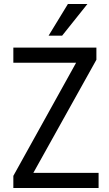

<svg xmlns="http://www.w3.org/2000/svg" viewBox="-20 -944 545 964"><path d="M47 0V-61L381 -663L386 -629H47V-705H464V-644L129 -43L124 -76H475V0ZM224 -765 321 -924H419L292 -765Z"/></svg>

Font: Nunito Sans 10pt Condensed Medium
Style: Regular
Weight: 500
Width: 3
Designer: Vernon Adams
Foundry: Vernon Adams
Version: Version 3.101;gftools[0.9.27]